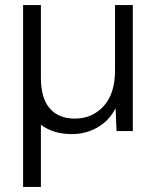

<svg xmlns="http://www.w3.org/2000/svg" viewBox="-20 -516 614 756"><path d="M71 220V-496H141V-211Q141 -129 176 -89Q211 -49 275 -49Q343 -49 388 -98Q433 -147 433 -239V-496H503V0H439L435 -90Q411 -42 365 -15Q319 12 263 12Q189 12 141 -25V220Z"/></svg>

Font: DM Sans Light
Style: Regular
Weight: 300
Designer: Colophon Foundry, Jonny Pinhorn
Foundry: Colophon Foundry
Version: Version 4.004; ttfautohint (v1.8.4.7-5d5b)